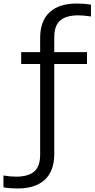

<svg xmlns="http://www.w3.org/2000/svg" viewBox="-108 -838 536 1088"><path d="M-9 230Q-28.5 230 -48.2 228.5Q-68 227 -88.5 223.5V156.5Q-66.5 160 -50.2 161.5Q-34 163 -16.5 163Q52 163 85.8 134Q119.5 105 119.5 39V-475.5H12V-542.5H119.5V-622.5Q119.5 -718.5 172.8 -768.2Q226 -818 327.5 -818Q347 -818 366.8 -816.5Q386.5 -815 407.5 -811.5V-744.5Q385 -748 368.8 -749.5Q352.5 -751 335.5 -751Q267 -751 233.2 -722Q199.5 -693 199.5 -627V-542.5H385V-475.5H199.5V34.5Q199.5 130.5 146.2 180.2Q93 230 -9 230Z"/></svg>

Font: Encode Sans Semi Expanded
Style: Regular
Weight: 400
Width: 6
Designer: Multiple Designers
Foundry: Impallari Type
Version: Version 3.000; ttfautohint (v1.8.3) -l 8 -r 50 -G 200 -x 14 